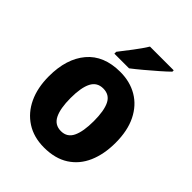

<svg xmlns="http://www.w3.org/2000/svg" viewBox="-217 -887 1018 1018"><g transform="rotate(45 291.5 -378.0)"><path d="M541 -276Q541 -191 513 -126.5Q485 -62 429 -26Q373 10 290 10Q213 10 157 -26Q101 -62 71 -126Q41 -190 41 -276Q41 -407 105.5 -483.5Q170 -560 293 -560Q366 -560 422 -527Q478 -494 509.5 -430.5Q541 -367 541 -276ZM204 -276Q204 -198 224.5 -156.5Q245 -115 292 -115Q338 -115 358 -156.5Q378 -198 378 -276Q378 -354 358 -394Q338 -434 291 -434Q245 -434 224.5 -394Q204 -354 204 -276ZM487 -756Q469 -738 437 -710Q405 -682 371 -653.5Q337 -625 312 -606H202V-620Q227 -652 257.5 -692Q288 -732 309 -766H487Z"/></g></svg>

Font: Noto Sans Hebrew SemiCondensed ExtraBold
Style: Regular
Weight: 800
Width: 4
Designer: Monotype Design Team
Foundry: Monotype Imaging Inc.
Version: Version 2.004; ttfautohint (v1.8.4.7-5d5b)